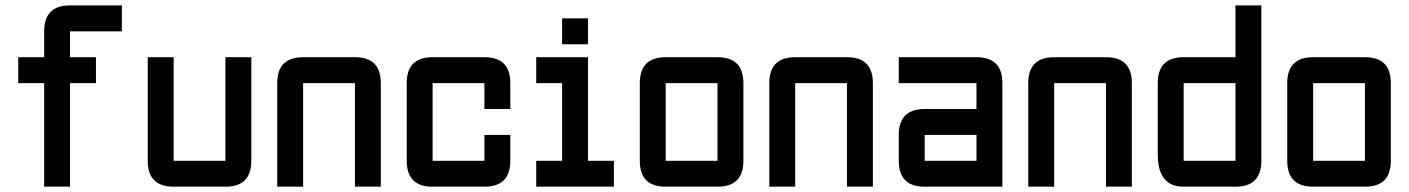

<svg xmlns="http://www.w3.org/2000/svg" viewBox="-20 -704 5313 724"><path d="M439.5 -683.6V-585.9H244.1V-488.3H341.8V-390.6H244.1V0H146.5V-390.6H48.8V-488.3H146.5V-585.9Q146.5 -683.6 244.1 -683.6Z M830.1 -488.3H927.7V-97.7Q927.7 0 830.1 0H634.8Q537.1 0 537.1 -97.7V-488.3H634.8V-97.7H830.1Z M1318.4 -390.6H1123V0H1025.4V-390.6Q1025.4 -488.3 1123 -488.3H1318.4Q1416 -488.3 1416 -390.6V0H1318.4Z M1806.6 0H1611.3Q1513.7 0 1513.7 -97.7V-390.6Q1513.7 -488.3 1611.3 -488.3H1806.6Q1904.3 -488.3 1904.3 -390.6V-293H1806.6V-390.6H1611.3V-97.7H1806.6V-195.3H1904.3V-97.7Q1904.3 0 1806.6 0Z M2099.6 -537.1V-634.8H2197.3V-537.1ZM2002 0V-97.7H2099.6V-390.6H2002V-488.3H2197.3V-97.7H2294.9V0Z M2685.5 0H2490.2Q2392.6 0 2392.6 -97.7V-390.6Q2392.6 -488.3 2490.2 -488.3H2685.5Q2783.2 -488.3 2783.2 -390.6V-97.7Q2783.2 0 2685.5 0ZM2685.5 -97.7V-390.6H2490.2V-97.7Z M3173.8 -390.6H2978.5V0H2880.9V-390.6Q2880.9 -488.3 2978.5 -488.3H3173.8Q3271.5 -488.3 3271.5 -390.6V0H3173.8Z M3759.8 0H3466.8Q3369.1 0 3369.1 -97.7V-195.3Q3369.1 -293 3466.8 -293H3662.1V-390.6H3369.1V-488.3H3662.1Q3759.8 -488.3 3759.8 -390.6ZM3466.8 -97.7H3662.1V-195.3H3466.8Z M4150.4 -390.6H3955.1V0H3857.4V-390.6Q3857.4 -488.3 3955.1 -488.3H4150.4Q4248 -488.3 4248 -390.6V0H4150.4Z M4736.3 -97.7Q4736.3 0 4638.7 0H4443.4Q4345.7 0 4345.7 -122.1V-390.6Q4345.7 -488.3 4443.4 -488.3H4638.7V-683.6H4736.3ZM4443.4 -97.7H4638.7V-390.6H4443.4Z M5127 0H4931.6Q4834 0 4834 -97.7V-390.6Q4834 -488.3 4931.6 -488.3H5127Q5224.6 -488.3 5224.6 -390.6V-97.7Q5224.6 0 5127 0ZM5127 -97.7V-390.6H4931.6V-97.7Z"/></svg>

Font: BabelStone Runic Staveless
Style: Regular
Weight: 400
Designer: Andrew West
Foundry: BabelStone
Version: Version 3.002 March 14, 2022